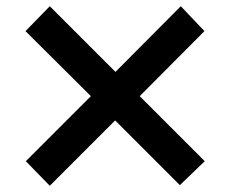

<svg xmlns="http://www.w3.org/2000/svg" viewBox="-20 -592 740 617"><path d="M140 5 63 -74 272 -283 62 -492 140 -572 351 -361 561 -572 637 -492 429 -283 638 -74 558 3 350 -205Z"/></svg>

Font: Panamera
Style: Bold
Weight: 700
Designer: Bastien Sozeau
Foundry: NBR — Bastien Sozeau
Version: Version 3.002; ttfautohint (v1.8.4.7-5d5b);gftools[0.9.33]